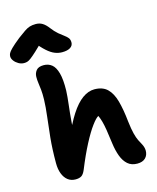

<svg xmlns="http://www.w3.org/2000/svg" viewBox="-196 -1130 1012 1241"><g transform="rotate(-15 310.0 -509.0)"><path d="M154.6 6.8Q124.8 6.8 103.4 -9.7Q82 -26.2 70.3 -56.5Q58.6 -86.8 58.6 -127Q58.6 -221.4 66.1 -296.6Q73.6 -371.8 81.3 -433.1Q89 -494.4 90.4 -545.4Q91.2 -583.8 88.5 -610.2Q85.8 -636.6 82.7 -657.4Q79.6 -678.2 80 -699.8Q80.4 -723.4 95.1 -741.7Q109.8 -760 144.8 -760Q176.4 -760 199 -741.9Q221.6 -723.8 233.5 -681Q245.4 -638.2 243.8 -564.4Q242 -523.2 235.8 -472.3Q229.6 -421.4 224.1 -353.5Q218.6 -285.6 219 -192.4L185 -254.4Q223.8 -348.2 262.5 -407.9Q301.2 -467.6 340.8 -496Q380.4 -524.4 420.6 -524.4Q476.4 -524.4 507.7 -493.8Q539 -463.2 554.7 -405.9Q570.4 -348.6 578.8 -267.2Q585 -214.4 593 -183.4Q601 -152.4 610.1 -134.1Q619.2 -115.8 627.6 -101Q633.2 -90.8 636.6 -79.1Q640 -67.4 640 -56Q640 -25.6 621 -7Q602 11.6 566.8 11.6Q527.6 11.6 502.7 -10.2Q477.8 -32 463.6 -70.1Q449.4 -108.2 443 -156.4Q435.8 -214.2 429.8 -250.1Q423.8 -286 417.4 -308.9Q411 -331.8 402 -351.4Q385.6 -343.4 356.8 -304.6Q328 -265.8 292.8 -198.7Q257.6 -131.6 219.8 -38.4Q208 -10.8 193.3 -2Q178.6 6.8 154.6 6.8ZM27.6 -805.6Q8.6 -805.6 -9 -815.6Q-26.6 -825.6 -37.8 -840.5Q-49 -855.4 -49 -870.4Q-49 -880.6 -44 -890.9Q-39 -901.2 -20.5 -919.7Q-2 -938.2 38.8 -971Q68.2 -992.6 86.9 -1005.7Q105.6 -1018.8 123.1 -1024.4Q140.6 -1030 164.4 -1030Q189.6 -1030 209.1 -1018Q228.6 -1006 247 -981.4Q269.2 -952.2 289.1 -935.7Q309 -919.2 324.3 -908.2Q339.6 -897.2 348.4 -886Q357.2 -874.8 357.2 -855.8Q357.2 -834.2 338 -821.9Q318.8 -809.6 283.4 -809.6Q259.4 -809.6 235.1 -819Q210.8 -828.4 183 -853.1Q155.2 -877.8 118.6 -923.2L180.4 -921.8Q139.8 -880.6 114.1 -856.9Q88.4 -833.2 73.2 -822Q58 -810.8 48 -808.2Q38 -805.6 27.6 -805.6Z"/></g></svg>

Font: Shantell Sans Light
Style: Regular
Weight: 300
Designer: Stephen Nixon, Anya Danilova, Shantell Martin
Foundry: Arrow Type
Version: Version 1.011;[c5ecc13dd]